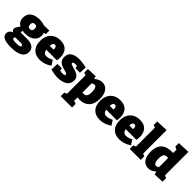

<svg xmlns="http://www.w3.org/2000/svg" viewBox="234 -2186 3831 3831"><g transform="rotate(45 2150.0 -270.0)"><path d="M374 -104Q478 -104 532 -63Q586 -22 586 58Q586 150 503.5 197.5Q421 245 257 245Q124 245 60 212.5Q-4 180 -4 113Q-4 74 17 46Q38 18 81 -1Q61 -12 50 -28Q39 -44 39 -64Q39 -83 54 -110.5Q69 -138 106 -183Q60 -208 36 -249.5Q12 -291 12 -347Q12 -446 81.5 -500.5Q151 -555 275 -555Q355 -555 415 -532L568 -535V-435L521 -424Q534 -395 534 -358Q534 -261 462.5 -205Q391 -149 268 -149Q230 -149 193 -155L190 -104ZM210 -354Q210 -316 224.5 -298Q239 -280 270 -280Q303 -280 319.5 -298Q336 -316 336 -354Q336 -392 321 -408Q306 -424 273 -424Q241 -424 225.5 -407.5Q210 -391 210 -354ZM396 76Q396 41 343 41H184Q169 58 169 79Q169 96 193.5 104Q218 112 273 112Q339 112 367.5 103Q396 94 396 76Z M1094 -222H793Q800 -179 822.5 -154.5Q845 -130 890 -130Q950 -130 1029 -171L1094 -68Q974 15 842 15Q722 15 652.5 -55.5Q583 -126 583 -259Q583 -351 617 -417.5Q651 -484 714.5 -519.5Q778 -555 865 -555Q986 -555 1044.5 -488.5Q1103 -422 1103 -312Q1103 -269 1094 -222ZM789 -325H897Q897 -372 886 -393.5Q875 -415 848 -415Q818 -415 805 -391Q792 -367 789 -325Z M1434 -349Q1491 -334 1529 -317.5Q1567 -301 1595.5 -268.5Q1624 -236 1624 -183Q1624 -84 1547.5 -34.5Q1471 15 1349 15Q1260 15 1147 -14L1153 -179H1277L1286 -123Q1319 -114 1352 -114Q1382 -114 1402.5 -121.5Q1423 -129 1423 -144Q1423 -161 1403 -170.5Q1383 -180 1340 -191Q1284 -206 1245.5 -222.5Q1207 -239 1178.5 -275Q1150 -311 1150 -371Q1150 -465 1216 -510Q1282 -555 1394 -555Q1485 -555 1601 -526L1594 -372H1469L1457 -424Q1424 -429 1405 -429Q1378 -429 1362.5 -421Q1347 -413 1347 -397Q1347 -381 1368 -371Q1389 -361 1434 -349Z M1909 10V106L1974 130V230H1654V130L1709 106V-414L1654 -436V-536L1865 -546L1880 -483Q1924 -520 1964 -537.5Q2004 -555 2049 -555Q2139 -555 2192.5 -485Q2246 -415 2246 -288Q2246 -139 2172 -62Q2098 15 1973 15Q1946 15 1909 10ZM1968 -410Q1943 -410 1909 -387V-128Q1929 -125 1945 -125Q1996 -125 2017 -161.5Q2038 -198 2038 -267Q2038 -334 2020.5 -372Q2003 -410 1968 -410Z M2786 -222H2485Q2492 -179 2514.5 -154.5Q2537 -130 2582 -130Q2642 -130 2721 -171L2786 -68Q2666 15 2534 15Q2414 15 2344.5 -55.5Q2275 -126 2275 -259Q2275 -351 2309 -417.5Q2343 -484 2406.5 -519.5Q2470 -555 2557 -555Q2678 -555 2736.5 -488.5Q2795 -422 2795 -312Q2795 -269 2786 -222ZM2481 -325H2589Q2589 -372 2578 -393.5Q2567 -415 2540 -415Q2510 -415 2497 -391Q2484 -367 2481 -325Z M3338 -222H3037Q3044 -179 3066.5 -154.5Q3089 -130 3134 -130Q3194 -130 3273 -171L3338 -68Q3218 15 3086 15Q2966 15 2896.5 -55.5Q2827 -126 2827 -259Q2827 -351 2861 -417.5Q2895 -484 2958.5 -519.5Q3022 -555 3109 -555Q3230 -555 3288.5 -488.5Q3347 -422 3347 -312Q3347 -269 3338 -222ZM3033 -325H3141Q3141 -372 3130 -393.5Q3119 -415 3092 -415Q3062 -415 3049 -391Q3036 -367 3033 -325Z M3627 -785V-122L3682 -100V0H3372V-100L3427 -122V-654L3372 -675V-775Z M4242 -124 4297 -100V0L4086 10L4067 -57Q4028 -21 3988 -3Q3948 15 3903 15Q3812 15 3758.5 -55Q3705 -125 3705 -255Q3705 -555 4012 -555Q4032 -555 4042 -554V-648L3982 -675V-775L4242 -785ZM3983 -130Q4008 -130 4042 -153V-412Q4023 -415 4006 -415Q3955 -415 3934 -379Q3913 -343 3913 -274Q3913 -207 3930.5 -168.5Q3948 -130 3983 -130Z"/></g></svg>

Font: Bitter Pro Black
Style: Regular
Weight: 900
Designer: Sol Matas, and Bitter project Authors
Foundry: Sol Matas
Version: Version 1.010